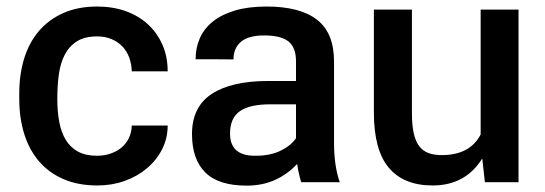

<svg xmlns="http://www.w3.org/2000/svg" viewBox="-20 -558 1670 588"><path d="M278.5 10Q219 10 174.2 -9.5Q129.5 -29 99.5 -64Q69.5 -99 54.2 -147.8Q39 -196.5 39 -255V-272.5Q39 -330 54 -378.8Q69 -427.5 99 -462.8Q129 -498 173.8 -518Q218.5 -538 278 -538Q325 -538 364.5 -524Q404 -510 432.5 -484Q461 -458 477.2 -421.5Q493.5 -385 493.5 -339.5H383.5Q383 -361.5 376 -381Q369 -400.5 355.5 -415Q342 -429.5 322.2 -438Q302.5 -446.5 277 -446.5Q239.5 -446.5 215.8 -431.5Q192 -416.5 178.5 -390.8Q165 -365 160.2 -330Q155.5 -295 155.5 -255Q155.5 -216.5 161.5 -184.5Q167.5 -152.5 181.5 -129.5Q195.5 -106.5 218.8 -93.8Q242 -81 277 -81Q298 -81 317.2 -87.2Q336.5 -93.5 351 -105.2Q365.5 -117 374.2 -134.2Q383 -151.5 383.5 -173.5H493.5Q493.5 -134.5 476.5 -101Q459.5 -67.5 430.2 -42.8Q401 -18 362 -4Q323 10 278.5 10Z M735.5 10.5Q649.5 10.5 608.8 -29.8Q568 -70 568 -147.5Q568 -230.5 628.2 -270.2Q688.5 -310 801.5 -310H886.5V-370.5Q886.5 -412.5 863.5 -431Q840.5 -449.5 789 -449.5Q741 -449.5 718 -430Q695 -410.5 695 -376Q666 -376 637.5 -376.5H635.5Q632.5 -376.5 629.5 -376.5H627.5Q625.5 -376.5 623 -376.5H621.5Q618.5 -376.5 616 -376.5H614Q613.5 -376.5 612.5 -376.5H610.5Q609.5 -376.5 609 -376.5H588Q586.5 -376.5 585.5 -376.5H583.5Q582.5 -376.5 581.5 -376.5H579Q579 -411.5 592 -441Q605 -470.5 631.8 -492Q658.5 -513.5 699.5 -525.8Q740.5 -538 796.5 -538Q899 -538 951 -497.5Q1003 -457 1003 -369.5V-120.5Q1003 -50 1020.5 0H902.5Q898 -14.5 895 -28.5Q892 -42.5 890 -56Q861.5 -25 822.8 -7.2Q784 10.5 735.5 10.5ZM763.5 -81Q807 -81 838.8 -96.2Q870.5 -111.5 886.5 -134.5V-238.5H807.5Q744 -238.5 714.2 -217.2Q684.5 -196 684.5 -149Q684.5 -81 760.5 -81Z M1305 10Q1216.5 10 1170.8 -44.2Q1125 -98.5 1125 -213.5V-528.5H1241.5V-212.5Q1241.5 -176 1246.8 -151.2Q1252 -126.5 1263.2 -111.2Q1274.5 -96 1291.8 -89.5Q1309 -83 1333 -83Q1419 -83 1452 -146V-528.5H1568V0H1465L1457 -72H1456.5Q1405 10 1305 10Z"/></svg>

Font: Roberto Sans Medium
Style: Regular
Weight: 500
Designer: Google (font) & Cristiano Sobral (main changes)
Version: Version 1.000;October 12, 2021;FontCreator 14.0.0.2814 64-bi